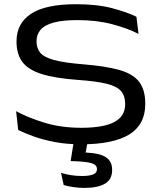

<svg xmlns="http://www.w3.org/2000/svg" viewBox="-20 -672 769 912"><path d="M365 13.5Q296.5 13.5 239.8 2.5Q183 -8.5 139.5 -24.2Q96 -40 66.5 -54.5L56.5 -144Q110.5 -114 190.2 -89.5Q270 -65 365.5 -65Q472 -65 523.2 -92.5Q574.5 -120 574.5 -177V-177.5Q574.5 -217 554.5 -239.8Q534.5 -262.5 485.2 -274.5Q436 -286.5 349 -292.5Q239.5 -300.5 176 -321Q112.5 -341.5 85.5 -378.8Q58.5 -416 58.5 -474V-476Q58.5 -561 127.5 -606.5Q196.5 -652 341 -652Q442 -652 513.2 -633Q584.5 -614 628 -592.5L638 -511Q585.5 -538 512.2 -557.2Q439 -576.5 348 -576.5Q276.5 -576.5 233.8 -564.5Q191 -552.5 172.2 -530Q153.5 -507.5 153.5 -476V-475.5Q153.5 -443.5 170.8 -422Q188 -400.5 235.8 -387.2Q283.5 -374 375.5 -366.5Q482.5 -358 547.2 -339.5Q612 -321 641 -283.2Q670 -245.5 670 -179.5V-177.5Q670 -80 593.8 -33.2Q517.5 13.5 365 13.5ZM397.5 -6 382 79.5 350.5 52Q361.5 52.5 372 52.5Q382.5 52.5 393.5 53Q455.5 56 484 75.5Q512.5 95 512.5 133.5V137Q512.5 180 479 200.2Q445.5 220.5 381 220.5Q353.5 220.5 327.2 216.5Q301 212.5 282.5 207L270 149Q292 156 317.2 160Q342.5 164 370.5 164Q403 164 421.8 156.8Q440.5 149.5 440.5 132.5V131Q440.5 112 418.2 104.2Q396 96.5 341.5 94Q332 93.5 326.2 93.5Q320.5 93.5 315.5 93L331.5 -6Z"/></svg>

Font: Anek Latin Expanded
Style: Regular
Weight: 400
Width: 7
Designer: Yesha Goshar
Foundry: Ek Type
Version: Version 1.003